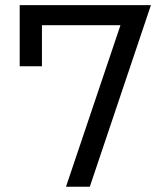

<svg xmlns="http://www.w3.org/2000/svg" viewBox="-20 -713 626 733"><path d="M231.9 0H322.8L556.2 -693.4H55.2V-460H140.1V-616.7H439.9Z"/></svg>

Font: Cascadia Code SemiLight
Style: Regular
Weight: 350
Monospace: yes
Designer: Aaron Bell
Foundry: Saja Typeworks
Version: Version 2404.023